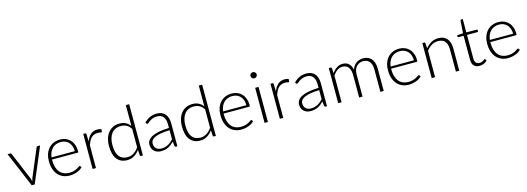

<svg xmlns="http://www.w3.org/2000/svg" viewBox="3 -1675 7222 2631"><g transform="rotate(-15 3614.5 -360.0)"><path d="M271.5 0H229.5L19.5 -497.5H57Q64 -497.5 68.5 -493.8Q73 -490 74.5 -485.5L239 -93Q246.5 -71.5 251 -50Q255.5 -71.5 263.5 -93L428.5 -485.5Q431 -491 435.2 -494.2Q439.5 -497.5 445.5 -497.5H481.5Z M766 -505.5Q808 -505.5 844 -491Q880 -476.5 906.5 -448.8Q933 -421 948.2 -380.5Q963.5 -340 963.5 -287.5Q963.5 -276.5 960.5 -272.5Q957.5 -268.5 950.5 -268.5H588.5V-259Q588.5 -203 601.5 -160.5Q614.5 -118 638.5 -89.2Q662.5 -60.5 696.5 -46Q730.5 -31.5 772.5 -31.5Q810 -31.5 837.5 -39.8Q865 -48 883.8 -58.2Q902.5 -68.5 913.5 -76.8Q924.5 -85 929.5 -85Q936 -85 939.5 -80L952.5 -64Q940.5 -49 920.8 -36Q901 -23 876.8 -13.8Q852.5 -4.5 824.8 1Q797 6.5 769 6.5Q718 6.5 676 -11.2Q634 -29 604 -63Q574 -97 557.8 -146.2Q541.5 -195.5 541.5 -259Q541.5 -312.5 556.8 -357.8Q572 -403 600.8 -435.8Q629.5 -468.5 671.2 -487Q713 -505.5 766 -505.5ZM766.5 -470Q728 -470 697.5 -458Q667 -446 644.8 -423.5Q622.5 -401 608.8 -369.5Q595 -338 590.5 -299H920.5Q920.5 -339 909.2 -370.8Q898 -402.5 877.5 -424.5Q857 -446.5 828.8 -458.2Q800.5 -470 766.5 -470Z M1093 0V-497.5H1118.5Q1127 -497.5 1130.5 -494Q1134 -490.5 1135 -482L1138.5 -377.5Q1150 -408 1164.8 -431.8Q1179.5 -455.5 1198.8 -472Q1218 -488.5 1241.8 -497.2Q1265.5 -506 1294.5 -506Q1310 -506 1325 -503.2Q1340 -500.5 1351.5 -493.5L1347.5 -460.5Q1345 -452.5 1338 -452.5Q1332 -452.5 1319.8 -456Q1307.5 -459.5 1287.5 -459.5Q1258.5 -459.5 1236 -450.5Q1213.5 -441.5 1196 -424.2Q1178.5 -407 1165.2 -381.2Q1152 -355.5 1141 -322V0Z M1780.5 0Q1767.5 0 1765.5 -13L1760.5 -91.5Q1727.5 -46.5 1683.5 -20Q1639.5 6.5 1584.5 6.5Q1492.5 6.5 1441.5 -57Q1390.5 -120.5 1390.5 -247.5Q1390.5 -302 1404.8 -349.2Q1419 -396.5 1446.5 -431.2Q1474 -466 1514.2 -486Q1554.5 -506 1607 -506Q1657.5 -506 1694.5 -487.2Q1731.5 -468.5 1759 -432.5V-727.5H1806.5V0ZM1598 -32Q1647 -32 1687.2 -57.5Q1727.5 -83 1759 -129V-390Q1730.5 -433 1695.8 -450.8Q1661 -468.5 1616.5 -468.5Q1572.5 -468.5 1539.5 -452.5Q1506.5 -436.5 1484.2 -407.2Q1462 -378 1450.8 -337.2Q1439.5 -296.5 1439.5 -247.5Q1439.5 -136.5 1480.2 -84.2Q1521 -32 1598 -32Z M2276.5 0Q2261.5 0 2258 -14L2251 -77.5Q2230.5 -57.5 2210.2 -41.5Q2190 -25.5 2168 -14.5Q2146 -3.5 2120.5 2.2Q2095 8 2064.5 8Q2039 8 2015 0.5Q1991 -7 1972.2 -22.5Q1953.5 -38 1942.2 -62.2Q1931 -86.5 1931 -120.5Q1931 -152 1949 -179Q1967 -206 2005.5 -226Q2044 -246 2104.2 -258Q2164.5 -270 2249 -272V-324Q2249 -393 2219.2 -430.2Q2189.5 -467.5 2131 -467.5Q2095 -467.5 2069.8 -457.5Q2044.5 -447.5 2027 -435.5Q2009.5 -423.5 1998.5 -413.5Q1987.5 -403.5 1980 -403.5Q1974.5 -403.5 1971 -406Q1967.5 -408.5 1965 -412.5L1956.5 -427Q1995.5 -466 2038.5 -486Q2081.5 -506 2136 -506Q2176 -506 2206 -493.2Q2236 -480.5 2255.8 -456.8Q2275.5 -433 2285.5 -399.2Q2295.5 -365.5 2295.5 -324V0ZM2076.5 -26.5Q2105.5 -26.5 2129.8 -32.8Q2154 -39 2174.8 -50.2Q2195.5 -61.5 2213.5 -77Q2231.5 -92.5 2249 -110.5V-240Q2178 -238 2126.5 -229.2Q2075 -220.5 2041.8 -205.5Q2008.5 -190.5 1992.8 -169.8Q1977 -149 1977 -122.5Q1977 -97.5 1985.2 -79.2Q1993.5 -61 2007.2 -49.2Q2021 -37.5 2039 -32Q2057 -26.5 2076.5 -26.5Z M2815.5 0Q2802.5 0 2800.5 -13L2795.5 -91.5Q2762.5 -46.5 2718.5 -20Q2674.5 6.5 2619.5 6.5Q2527.5 6.5 2476.5 -57Q2425.5 -120.5 2425.5 -247.5Q2425.5 -302 2439.8 -349.2Q2454 -396.5 2481.5 -431.2Q2509 -466 2549.2 -486Q2589.5 -506 2642 -506Q2692.5 -506 2729.5 -487.2Q2766.5 -468.5 2794 -432.5V-727.5H2841.5V0ZM2633 -32Q2682 -32 2722.2 -57.5Q2762.5 -83 2794 -129V-390Q2765.5 -433 2730.8 -450.8Q2696 -468.5 2651.5 -468.5Q2607.5 -468.5 2574.5 -452.5Q2541.5 -436.5 2519.2 -407.2Q2497 -378 2485.8 -337.2Q2474.5 -296.5 2474.5 -247.5Q2474.5 -136.5 2515.2 -84.2Q2556 -32 2633 -32Z M3200 -505.5Q3242 -505.5 3278 -491Q3314 -476.5 3340.5 -448.8Q3367 -421 3382.2 -380.5Q3397.5 -340 3397.5 -287.5Q3397.5 -276.5 3394.5 -272.5Q3391.5 -268.5 3384.5 -268.5H3022.5V-259Q3022.5 -203 3035.5 -160.5Q3048.5 -118 3072.5 -89.2Q3096.5 -60.5 3130.5 -46Q3164.5 -31.5 3206.5 -31.5Q3244 -31.5 3271.5 -39.8Q3299 -48 3317.8 -58.2Q3336.5 -68.5 3347.5 -76.8Q3358.5 -85 3363.5 -85Q3370 -85 3373.5 -80L3386.5 -64Q3374.5 -49 3354.8 -36Q3335 -23 3310.8 -13.8Q3286.5 -4.5 3258.8 1Q3231 6.5 3203 6.5Q3152 6.5 3110 -11.2Q3068 -29 3038 -63Q3008 -97 2991.8 -146.2Q2975.5 -195.5 2975.5 -259Q2975.5 -312.5 2990.8 -357.8Q3006 -403 3034.8 -435.8Q3063.5 -468.5 3105.2 -487Q3147 -505.5 3200 -505.5ZM3200.5 -470Q3162 -470 3131.5 -458Q3101 -446 3078.8 -423.5Q3056.5 -401 3042.8 -369.5Q3029 -338 3024.5 -299H3354.5Q3354.5 -339 3343.2 -370.8Q3332 -402.5 3311.5 -424.5Q3291 -446.5 3262.8 -458.2Q3234.5 -470 3200.5 -470Z M3580 -497.5V0H3532.5V-497.5ZM3600.5 -669Q3600.5 -660 3596.8 -652.2Q3593 -644.5 3587 -638.5Q3581 -632.5 3573 -629Q3565 -625.5 3556 -625.5Q3547 -625.5 3539 -629Q3531 -632.5 3525 -638.5Q3519 -644.5 3515.5 -652.2Q3512 -660 3512 -669Q3512 -678 3515.5 -686.2Q3519 -694.5 3525 -700.5Q3531 -706.5 3539 -710Q3547 -713.5 3556 -713.5Q3565 -713.5 3573 -710Q3581 -706.5 3587 -700.5Q3593 -694.5 3596.8 -686.2Q3600.5 -678 3600.5 -669Z M3749.5 0V-497.5H3775Q3783.5 -497.5 3787 -494Q3790.5 -490.5 3791.5 -482L3795 -377.5Q3806.5 -408 3821.2 -431.8Q3836 -455.5 3855.2 -472Q3874.5 -488.5 3898.2 -497.2Q3922 -506 3951 -506Q3966.5 -506 3981.5 -503.2Q3996.5 -500.5 4008 -493.5L4004 -460.5Q4001.5 -452.5 3994.5 -452.5Q3988.5 -452.5 3976.2 -456Q3964 -459.5 3944 -459.5Q3915 -459.5 3892.5 -450.5Q3870 -441.5 3852.5 -424.2Q3835 -407 3821.8 -381.2Q3808.5 -355.5 3797.5 -322V0Z M4399 0Q4384 0 4380.5 -14L4373.5 -77.5Q4353 -57.5 4332.8 -41.5Q4312.5 -25.5 4290.5 -14.5Q4268.5 -3.5 4243 2.2Q4217.5 8 4187 8Q4161.5 8 4137.5 0.5Q4113.5 -7 4094.8 -22.5Q4076 -38 4064.8 -62.2Q4053.5 -86.5 4053.5 -120.5Q4053.5 -152 4071.5 -179Q4089.5 -206 4128 -226Q4166.5 -246 4226.8 -258Q4287 -270 4371.5 -272V-324Q4371.5 -393 4341.8 -430.2Q4312 -467.5 4253.5 -467.5Q4217.5 -467.5 4192.2 -457.5Q4167 -447.5 4149.5 -435.5Q4132 -423.5 4121 -413.5Q4110 -403.5 4102.5 -403.5Q4097 -403.5 4093.5 -406Q4090 -408.5 4087.5 -412.5L4079 -427Q4118 -466 4161 -486Q4204 -506 4258.5 -506Q4298.5 -506 4328.5 -493.2Q4358.5 -480.5 4378.2 -456.8Q4398 -433 4408 -399.2Q4418 -365.5 4418 -324V0ZM4199 -26.5Q4228 -26.5 4252.2 -32.8Q4276.5 -39 4297.2 -50.2Q4318 -61.5 4336 -77Q4354 -92.5 4371.5 -110.5V-240Q4300.5 -238 4249 -229.2Q4197.5 -220.5 4164.2 -205.5Q4131 -190.5 4115.2 -169.8Q4099.5 -149 4099.5 -122.5Q4099.5 -97.5 4107.8 -79.2Q4116 -61 4129.8 -49.2Q4143.5 -37.5 4161.5 -32Q4179.5 -26.5 4199 -26.5Z M4577 0V-497.5H4603.5Q4616 -497.5 4618 -485L4622.5 -413Q4651.5 -454.5 4689 -480Q4726.5 -505.5 4773.5 -505.5Q4828 -505.5 4860.8 -474Q4893.5 -442.5 4905 -386.5Q4914 -417 4930.2 -439.5Q4946.5 -462 4967.5 -476.8Q4988.5 -491.5 5013.2 -498.5Q5038 -505.5 5064 -505.5Q5101 -505.5 5130.5 -493.2Q5160 -481 5180.5 -457Q5201 -433 5212 -398Q5223 -363 5223 -318V0H5175.5V-318Q5175.5 -391 5144 -429.2Q5112.5 -467.5 5054 -467.5Q5028 -467.5 5004.2 -458Q4980.5 -448.5 4962.2 -429.8Q4944 -411 4933.2 -383Q4922.5 -355 4922.5 -318V0H4874.5V-318Q4874.5 -390.5 4845.8 -429Q4817 -467.5 4761.5 -467.5Q4721 -467.5 4686.5 -443.5Q4652 -419.5 4625 -377V0Z M5576.5 -505.5Q5618.5 -505.5 5654.5 -491Q5690.5 -476.5 5717 -448.8Q5743.5 -421 5758.8 -380.5Q5774 -340 5774 -287.5Q5774 -276.5 5771 -272.5Q5768 -268.5 5761 -268.5H5399V-259Q5399 -203 5412 -160.5Q5425 -118 5449 -89.2Q5473 -60.5 5507 -46Q5541 -31.5 5583 -31.5Q5620.5 -31.5 5648 -39.8Q5675.5 -48 5694.2 -58.2Q5713 -68.5 5724 -76.8Q5735 -85 5740 -85Q5746.5 -85 5750 -80L5763 -64Q5751 -49 5731.2 -36Q5711.5 -23 5687.2 -13.8Q5663 -4.5 5635.2 1Q5607.5 6.5 5579.5 6.5Q5528.5 6.5 5486.5 -11.2Q5444.5 -29 5414.5 -63Q5384.5 -97 5368.2 -146.2Q5352 -195.5 5352 -259Q5352 -312.5 5367.2 -357.8Q5382.5 -403 5411.2 -435.8Q5440 -468.5 5481.8 -487Q5523.5 -505.5 5576.5 -505.5ZM5577 -470Q5538.5 -470 5508 -458Q5477.5 -446 5455.2 -423.5Q5433 -401 5419.2 -369.5Q5405.5 -338 5401 -299H5731Q5731 -339 5719.8 -370.8Q5708.5 -402.5 5688 -424.5Q5667.5 -446.5 5639.2 -458.2Q5611 -470 5577 -470Z M5903.5 0V-497.5H5930Q5942.5 -497.5 5944.5 -485L5949 -410Q5983.5 -453.5 6028.5 -479.5Q6073.5 -505.5 6129.5 -505.5Q6170.5 -505.5 6201.8 -492.5Q6233 -479.5 6253.5 -455Q6274 -430.5 6284.5 -396Q6295 -361.5 6295 -318V0H6247V-318Q6247 -388 6215 -427.8Q6183 -467.5 6117.5 -467.5Q6068.5 -467.5 6026.5 -442.8Q5984.5 -418 5951.5 -374V0Z M6583 8Q6532.5 8 6504.2 -20Q6476 -48 6476 -106.5V-446.5H6404.5Q6399 -446.5 6395.5 -449.5Q6392 -452.5 6392 -458V-476.5L6477 -482.5L6489 -660.5Q6490 -665 6493 -668.5Q6496 -672 6501.5 -672H6524V-482H6681V-446.5H6524V-109Q6524 -88.5 6529.2 -73.8Q6534.5 -59 6543.8 -49.5Q6553 -40 6565.5 -35.5Q6578 -31 6592.5 -31Q6610.5 -31 6623.5 -36.2Q6636.5 -41.5 6646 -47.8Q6655.5 -54 6661.5 -59.2Q6667.5 -64.5 6671 -64.5Q6675 -64.5 6679 -59.5L6692 -38.5Q6673 -17.5 6643.8 -4.8Q6614.5 8 6583 8Z M6984 -505.5Q7026 -505.5 7062 -491Q7098 -476.5 7124.5 -448.8Q7151 -421 7166.2 -380.5Q7181.5 -340 7181.5 -287.5Q7181.5 -276.5 7178.5 -272.5Q7175.5 -268.5 7168.5 -268.5H6806.5V-259Q6806.5 -203 6819.5 -160.5Q6832.5 -118 6856.5 -89.2Q6880.5 -60.5 6914.5 -46Q6948.5 -31.5 6990.5 -31.5Q7028 -31.5 7055.5 -39.8Q7083 -48 7101.8 -58.2Q7120.5 -68.5 7131.5 -76.8Q7142.5 -85 7147.5 -85Q7154 -85 7157.5 -80L7170.5 -64Q7158.5 -49 7138.8 -36Q7119 -23 7094.8 -13.8Q7070.5 -4.5 7042.8 1Q7015 6.5 6987 6.5Q6936 6.5 6894 -11.2Q6852 -29 6822 -63Q6792 -97 6775.8 -146.2Q6759.5 -195.5 6759.5 -259Q6759.5 -312.5 6774.8 -357.8Q6790 -403 6818.8 -435.8Q6847.5 -468.5 6889.2 -487Q6931 -505.5 6984 -505.5ZM6984.5 -470Q6946 -470 6915.5 -458Q6885 -446 6862.8 -423.5Q6840.5 -401 6826.8 -369.5Q6813 -338 6808.5 -299H7138.5Q7138.5 -339 7127.2 -370.8Q7116 -402.5 7095.5 -424.5Q7075 -446.5 7046.8 -458.2Q7018.5 -470 6984.5 -470Z"/></g></svg>

Font: Lato Light
Style: Regular
Weight: 300
Designer: Lukasz Dziedzic
Foundry: tyPoland Lukasz Dziedzic
Version: Version 2.007; 2014-02-27